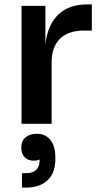

<svg xmlns="http://www.w3.org/2000/svg" viewBox="-20 -570 457 884"><path d="M217.8 0H79.1V-543H189V-366.2Q199.7 -457 248.8 -503.4Q297.9 -549.8 382.8 -549.8H402.8V-429.2H365.2Q294.4 -429.2 256.1 -391.4Q217.8 -353.5 217.8 -283.2ZM148.9 45.9Q189.5 45.9 212.2 74.5Q234.9 103 234.9 155.8V162.1Q234.9 226.1 199 260Q163.1 293.9 98.1 293.9H81.1V227.1H100.1Q132.3 227.1 147.7 210.9Q163.1 194.8 162.1 168.9V164.1Q151.9 169.9 134.8 169.9Q109.4 169.9 93.8 154.3Q78.1 138.7 78.1 109.9Q78.1 78.1 98.1 62Q118.2 45.9 148.9 45.9Z"/></svg>

Font: Sora SemiBold
Style: Regular
Weight: 600
Designer: Jonathan Barnbrook, Julián Moncada
Foundry: Barnbrook Fonts
Version: Version 2.000